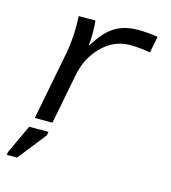

<svg xmlns="http://www.w3.org/2000/svg" viewBox="-111 -627 821 924"><g transform="rotate(15 300.0 -165.5)"><path d="M545.9 -448.2Q493.7 -457.5 444.3 -457.5Q366.2 -457.5 306.2 -398.4Q246.1 -339.4 228.5 -248L180.2 0H92.3L158.7 -342.3Q170.9 -408.7 170.9 -483.4L169.4 -528.3H252.9Q255.9 -503.9 255.9 -465.8Q255.9 -433.6 252.9 -406.2H255.4Q291 -461.4 319.1 -486.8Q347.2 -512.2 381.8 -525.1Q416.5 -538.1 462.9 -538.1Q514.6 -538.1 562 -529.8ZM7.8 206.5 10.7 190.4 77.1 47.9H173.3L169.9 65.9L59.1 206.5Z"/></g></svg>

Font: Liberation Mono
Style: Italic
Weight: 400
Italic angle: -12°
Monospace: yes
Designer: Steve Matteson
Foundry: Ascender Corporation
Version: Version 2.1.5